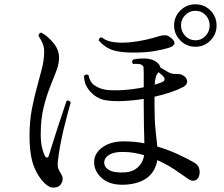

<svg xmlns="http://www.w3.org/2000/svg" viewBox="-20 -876 1040 891"><path d="M563 -19Q492 -15 453.5 -48.5Q415 -82 417 -128Q419 -167 457 -193.5Q495 -220 553 -220Q604 -220 650 -211Q649 -244 648 -290Q647 -336 647 -389V-417Q596 -409 547.5 -407Q499 -405 464 -412Q427 -420 398.5 -451.5Q370 -483 370 -524Q380 -535 391 -527Q396 -496 418.5 -480Q441 -464 473 -459Q508 -455 556 -458.5Q604 -462 647 -471V-540Q647 -556 646 -563.5Q645 -571 637 -575Q632 -579 618 -579.5Q604 -580 598 -579Q593 -584 593 -589.5Q593 -595 597 -599Q613 -604 639.5 -604.5Q666 -605 682 -600Q697 -596 709.5 -585.5Q722 -575 724 -563Q738 -554 756.5 -543.5Q775 -533 789 -533Q803 -533 813 -532Q823 -531 834 -523Q848 -513 848.5 -498Q849 -483 830 -472Q805 -459 770.5 -447.5Q736 -436 697 -427V-385Q697 -318 702 -271Q707 -224 710 -196Q763 -180 806 -160Q849 -140 877 -124Q897 -114 903 -97.5Q909 -81 905 -64Q901 -45 886 -39Q871 -33 853 -46Q825 -66 789 -90Q753 -114 710 -133Q692 -28 563 -19ZM255 -13Q246 -6 229.5 -5.5Q213 -5 200 -15Q165 -41 141 -95Q117 -149 117 -246Q117 -312 127.5 -367.5Q138 -423 151 -469.5Q164 -516 174.5 -557.5Q185 -599 185 -638Q185 -659 176 -678.5Q167 -698 159 -709Q159 -716 163 -720.5Q167 -725 173 -724Q202 -708 228 -676.5Q254 -645 254 -608Q254 -579 241 -545.5Q228 -512 211.5 -470.5Q195 -429 182 -375.5Q169 -322 169 -252Q169 -218 174.5 -193.5Q180 -169 188 -153Q193 -144 199 -145Q205 -146 207 -155Q214 -178 225 -213Q236 -248 248.5 -286.5Q261 -325 272 -357.5Q283 -390 289 -408Q302 -413 308 -400Q303 -382 294 -349.5Q285 -317 275.5 -277Q266 -237 258.5 -196Q251 -155 248 -122Q247 -104 250 -95Q253 -86 265 -66Q274 -51 269.5 -36Q265 -21 255 -13ZM887 -659Q846 -659 817 -688Q788 -717 788 -758Q788 -799 817 -827.5Q846 -856 887 -856Q928 -856 956.5 -827.5Q985 -799 985 -758Q985 -717 956.5 -688Q928 -659 887 -659ZM597 -632Q542 -632 506 -642.5Q470 -653 438 -688Q440 -704 453 -702Q474 -685 507.5 -680.5Q541 -676 580 -679.5Q619 -683 656.5 -691.5Q694 -700 721 -709Q735 -713 747.5 -712.5Q760 -712 775 -699Q791 -686 789.5 -674Q788 -662 763 -654Q741 -647 700 -639.5Q659 -632 597 -632ZM887 -689Q915 -689 934 -709.5Q953 -730 953 -758Q953 -786 934 -806Q915 -826 887 -826Q859 -826 839.5 -806Q820 -786 820 -758Q820 -730 839.5 -709.5Q859 -689 887 -689ZM560 -76Q596 -78 620 -100Q644 -122 649 -156Q625 -163 600 -167Q575 -171 549 -171Q509 -171 487.5 -158Q466 -145 464 -127Q461 -103 484.5 -88Q508 -73 560 -76ZM698 -483Q710 -487 720.5 -490.5Q731 -494 738 -498Q743 -501 743.5 -508Q744 -515 740 -519Q736 -524 729.5 -529.5Q723 -535 716 -541Q699 -524 698 -483Z"/></svg>

Font: Zen Old Mincho
Style: Regular
Weight: 400
Designer: Yoshimichi Ohira
Foundry: Positype
Version: Version 1.001